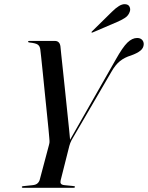

<svg xmlns="http://www.w3.org/2000/svg" viewBox="-20 -895 705 915"><path d="M337.5 -4.5Q337.5 0 328 0H89.5Q84 0 84 -4Q84 -7.5 91.5 -8L135 -12.5Q151 -14 159 -21.5Q167 -29 169.5 -39L213.5 -204.5Q216.5 -214.5 216 -223Q215.5 -231.5 214.5 -242Q214 -249.5 211 -281Q208 -312.5 203.2 -358Q198.5 -403.5 193.5 -453.2Q188.5 -503 184 -547.8Q179.5 -592.5 176.2 -623Q173 -653.5 172 -659.5Q170 -675.5 159.8 -682.5Q149.5 -689.5 120 -692.5Q114 -693 114 -696.5Q114 -700 119.5 -700H241Q264.5 -700 268 -674Q268.5 -667 271.8 -636Q275 -605 280 -559.5Q285 -514 290.2 -462.5Q295.5 -411 300.5 -363Q305.5 -315 309.2 -279Q313 -243 314 -229L531.5 -611Q564.5 -670 587.2 -692Q610 -714 633.5 -714Q648.5 -714 656.8 -705.5Q665 -697 665 -684.5Q664.5 -666 649 -653.5Q633.5 -641 604 -630.5Q574 -621.5 552 -604Q530 -586.5 511 -553L321 -227Q317 -219.5 314.8 -213.2Q312.5 -207 310.5 -200L269 -35.5Q266.5 -25.5 270.2 -19.8Q274 -14 288 -12.5L329 -8.5Q337.5 -7.5 337.5 -4.5ZM512.5 -838Q531 -856.5 546.8 -866.2Q562.5 -876 576.5 -875Q592 -874 597.2 -863Q602.5 -852 599 -841Q593 -821 575.5 -809.8Q558 -798.5 537.5 -790L422 -740.5Q417 -738.5 416 -740.5Q415.5 -743 419 -746Z"/></svg>

Font: Fraunces 144pt
Style: Italic
Weight: 400
Italic angle: -16°
Version: Version 1.000;[b76b70a41]